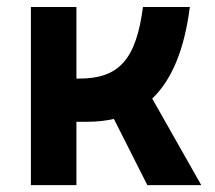

<svg xmlns="http://www.w3.org/2000/svg" viewBox="-20 -538 626 558"><path d="M69.8 0H202.1V-184.1H234.4C261.7 -184.1 287.6 -187 311 -192.4L408.2 0H564.9L422.4 -251.5C480 -306.6 516.1 -395 531.7 -517.6H395.5C375.5 -365.2 326.2 -309.6 210 -309.6H202.1V-517.6H69.8Z"/></svg>

Font: Cascadia Code
Style: Bold
Weight: 700
Monospace: yes
Designer: Aaron Bell
Foundry: Saja Typeworks
Version: Version 2404.023